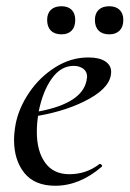

<svg xmlns="http://www.w3.org/2000/svg" viewBox="-20 -583 415 615"><path d="M25 -135Q25 -157 30 -185Q40 -237 73.5 -286.5Q107 -336 157 -367.5Q207 -399 263 -399Q298 -399 317 -386.5Q336 -374 336 -353Q336 -306 267.5 -267.5Q199 -229 102 -212Q98 -188 98 -160Q98 -99 124.5 -62Q151 -25 202 -25Q257 -25 299 -58H300Q303 -58 305.5 -55Q308 -52 306 -49Q235 12 157 12Q91 12 58 -29Q25 -70 25 -135ZM104 -226Q242 -252 257 -324Q259 -334 259 -337Q259 -354 246.5 -363Q234 -372 216 -372Q175 -372 146 -331.5Q117 -291 104 -226ZM284 -519Q284 -540 296 -551.5Q308 -563 330 -563Q351 -563 363 -551.5Q375 -540 375 -519Q375 -497 363 -485Q351 -473 330 -473Q308 -473 296 -485Q284 -497 284 -519ZM131 -519Q131 -540 143 -551.5Q155 -563 177 -563Q198 -563 209.5 -551.5Q221 -540 221 -519Q221 -497 209.5 -485Q198 -473 177 -473Q155 -473 143 -485Q131 -497 131 -519Z"/></svg>

Font: CormorantInfant-MediumItalic
Style: Italic
Weight: 500
Italic angle: -10°
Designer: Christian Thalmann (Catharsis Fonts)
Foundry: Catharsis Fonts
Version: Version 3.303